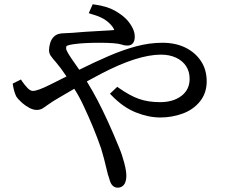

<svg xmlns="http://www.w3.org/2000/svg" viewBox="-20 -807 1040 889"><path d="M569 -714Q584 -697 594 -677Q604 -657 604 -637Q604 -617 595 -606.5Q586 -596 570.5 -596Q555 -596 542 -601Q519 -609 437 -609Q366 -609 318 -602Q298 -599 290 -595Q286 -593 286 -584Q286 -575 299.5 -553.5Q313 -532 326.5 -513.5Q340 -495 347 -484Q415 -518 482 -547Q549 -576 610.5 -592.5Q672 -609 732 -609Q792 -609 837.5 -587Q883 -565 910 -525Q937 -485 937 -430.5Q937 -376 906 -337.5Q875 -299 825.5 -281Q776 -263 722 -263Q668 -263 609 -286.5Q550 -310 497 -365L489 -373L523 -405L530 -400Q581 -364 623.5 -349Q666 -334 721 -334Q782 -334 820 -363Q858 -392 858 -442Q858 -476 841.5 -501Q825 -526 795 -540Q765 -554 725 -554Q618 -554 449 -466Q416 -449 382 -430Q409 -386 432 -342Q480 -250 531 -125Q545 -92 555 -54Q565 -16 565 6.5Q565 29 557 44Q546 62 525 62Q511 62 501 52Q491 42 486 20Q480 6 471.5 -32Q463 -70 448 -120Q416 -213 367 -317Q348 -358 324 -396Q285 -373 253 -354.5Q221 -336 205.5 -324.5Q190 -313 178 -305.5Q166 -298 150 -298Q134 -298 116 -307.5Q98 -317 82 -331Q63 -348 55 -361Q45 -382 40 -412L39 -420L77 -439L82 -431Q93 -415 106.5 -400.5Q120 -386 132 -386Q154 -386 210 -414Q249 -434 288 -453Q262 -492 239 -519Q225 -534 214 -550Q207 -561 207 -575Q207 -589 212 -606.5Q217 -624 227.5 -635Q238 -646 250.5 -649.5Q263 -653 275 -653Q287 -653 315 -655Q371 -660 430 -663Q506 -667 509 -668Q508 -671 506 -675Q497 -692 473.5 -710.5Q450 -729 403 -742L391 -746L409 -787L418 -786Q476 -778 512 -757.5Q548 -737 569 -714Z"/></svg>

Font: Early Summer Mincho Screen
Style: Regular
Weight: 400
Designer: GuiWonder
Version: Version 1.002